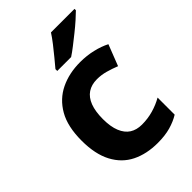

<svg xmlns="http://www.w3.org/2000/svg" viewBox="-227 -863 969 969"><g transform="rotate(-45 257.5 -378.0)"><path d="M311 10Q232 10 172.5 -19.5Q113 -49 80 -111.5Q47 -174 47 -270Q47 -371 83 -433.5Q119 -496 181 -526Q243 -556 322 -556Q369 -556 411.5 -546Q454 -536 487 -519L443 -406Q413 -418 382.5 -426.5Q352 -435 321 -435Q282 -435 255 -417Q228 -399 214 -362.5Q200 -326 200 -271Q200 -217 214.5 -181.5Q229 -146 255.5 -129Q282 -112 320 -112Q362 -112 400.5 -123Q439 -134 472 -153V-31Q441 -12 402 -1Q363 10 311 10ZM492 -756Q478 -742 455 -721.5Q432 -701 405 -679.5Q378 -658 353 -638.5Q328 -619 308 -606H209V-619Q225 -638 246.5 -664Q268 -690 289 -717Q310 -744 324 -766H492Z"/></g></svg>

Font: Noto Sans Syriac Eastern
Style: Bold
Weight: 700
Designer: Patrick Giasson and the Monotype Design Team
Foundry: Monotype Imaging Inc.
Version: Version 3.001